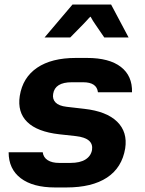

<svg xmlns="http://www.w3.org/2000/svg" viewBox="-20 -815 640 845"><path d="M222 10Q125 10 71.5 -30.5Q18 -71 18 -145H168Q171 -122 190 -110Q209 -98 240 -98H290Q332 -98 356 -113Q380 -128 385 -155Q393 -207 314 -216L241 -224Q144 -235 100 -278Q56 -321 67 -393Q80 -474 143.5 -517Q207 -560 313 -560H363Q461 -560 512 -520.5Q563 -481 561 -409H411Q406 -453 346 -453H296Q222 -453 214 -402Q210 -379 224.5 -364Q239 -349 273 -345L351 -336Q449 -325 495.5 -279.5Q542 -234 531 -162Q517 -77 451 -33.5Q385 10 272 10ZM299 -795H469L546 -650H439L400 -707Q393 -717 389 -723.5Q385 -730 383 -734Q380 -738 379 -741H377Q375 -739 371 -735Q368 -731 362 -725Q356 -719 346 -708L289 -650H176Z"/></svg>

Font: JetBrains Mono ExtraBold
Style: Italic
Weight: 800
Designer: Philipp Nurullin, Konstantin Bulenkov
Foundry: JetBrains
Version: Version 1.000; ttfautohint (v1.8.3)